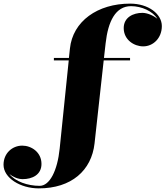

<svg xmlns="http://www.w3.org/2000/svg" viewBox="-266 -780 914 1060"><path d="M31.5 -460V-446.5H113.5L63.5 40C51 162.5 8.5 246 -47 246C-113.5 246 -182 222 -214 181C-193.5 197.5 -166 209 -141 209C-88 209 -37 185 -37 125C-37 60 -93 24 -143 24C-198.5 24 -246.5 66.5 -246.5 129.5C-246.5 203 -153 260 -52 260C128 260 239.5 161.5 256 11.5L306.5 -446.5H452V-460H308L317 -540C330.5 -662.5 372 -746 457.5 -746C516 -746 577.5 -718 602.5 -676.5C580 -695 546.5 -709 520 -709C470.5 -709 417 -685 417 -625C417 -560 474.5 -524 524.5 -524C580 -524 627.5 -570 627.5 -636C627.5 -703 553.5 -760 452.5 -760C272.5 -760 135.5 -662.5 120 -511.5L114.5 -460Z"/></svg>

Font: Bodoni* 16pt Fatface
Style: Regular
Weight: 900
Version: Version 2.3